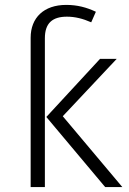

<svg xmlns="http://www.w3.org/2000/svg" viewBox="-20 -763 527 783"><path d="M253 -695C286 -695 318 -687 352 -672L371 -715C333 -733 295 -743 250 -743C159 -743 105 -691 105 -609V0H163V-607C163 -669 194 -695 253 -695ZM236 -289 456 -523H388L169 -286L409 0H479Z"/></svg>

Font: FiraGO Light
Style: Regular
Weight: 300
Designer: bBox Type
Foundry: bBox Type GmbH
Version: Version 1.001;PS 001.001;hotconv 1.0.88;makeotf.lib2.5.64775